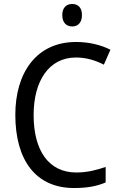

<svg xmlns="http://www.w3.org/2000/svg" viewBox="-20 -935 604 965"><path d="M343 -915C314 -915 293 -897 293 -859C293 -821 314 -802 343 -802C371 -802 392 -821 392 -859C392 -897 372 -915 343 -915ZM362 -646C416 -646 463 -630 502 -610L535 -685C486 -710 426 -724 362 -724C163 -724 57 -569 57 -358C57 -131 159 10 352 10C419 10 466 1 511 -18V-96C465 -80 417 -68 364 -68C224 -68 149 -179 149 -357C149 -527 225 -646 362 -646Z"/></svg>

Font: Noto Sans Gurmukhi SemiCondensed
Style: Regular
Weight: 400
Width: 4
Designer: Jelle Bosma - Monotype Design Team
Foundry: Monotype Imaging Inc.
Version: Version 2.004